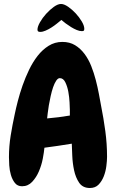

<svg xmlns="http://www.w3.org/2000/svg" viewBox="-20 -939 597 973"><path d="M522.5 -144.5Q522.5 -125 519 -97.7Q515.6 -70.3 505.9 -45.4Q496.1 -20.5 479.5 -3.4Q462.9 13.7 435.5 13.7Q399.4 13.7 381.3 -12.7Q363.3 -39.1 355.5 -75.7Q347.7 -112.3 346.2 -150.4Q344.7 -188.5 343.8 -210.9Q273.4 -199.2 205.1 -190.4Q203.1 -168 196.8 -134.8Q190.4 -101.6 177.2 -70.8Q164.1 -40 143.1 -17.6Q122.1 4.9 91.8 4.9Q68.4 4.9 55.2 -12.2Q42 -29.3 35.2 -52.7Q28.3 -76.2 26.9 -101.1Q25.4 -126 25.4 -142.6Q25.4 -198.2 34.2 -252.4Q43 -306.6 54.7 -360.4Q60.5 -388.7 70.3 -426.8Q80.1 -464.8 94.2 -505.4Q108.4 -545.9 127.4 -585.4Q146.5 -625 170.9 -656.2Q195.3 -687.5 226.6 -707Q257.8 -726.6 295.9 -726.6Q333 -726.6 360.4 -710Q387.7 -693.4 408.2 -666Q428.7 -638.7 442.4 -604Q456.1 -569.3 465.3 -533.7Q474.6 -498 481 -463.9Q487.3 -429.7 492.2 -403.3Q504.9 -339.8 513.7 -274.9Q522.5 -210 522.5 -144.5ZM334 -381.8Q334 -393.6 332.5 -420.4Q331.1 -447.3 326.2 -474.1Q321.3 -501 311 -522Q300.8 -543 283.2 -543Q273.4 -543 264.6 -529.8Q255.9 -516.6 249 -496.6Q242.2 -476.6 236.8 -452.1Q231.4 -427.7 227.5 -405.3Q223.6 -382.8 221.7 -364.7Q219.7 -346.7 218.8 -338.9Q277.3 -343.8 334 -353.5ZM407.2 -793Q407.2 -785.2 404.3 -783.2Q401.4 -781.2 394.5 -781.2Q382.8 -781.2 368.7 -787.1Q354.5 -793 340.3 -801.8Q326.2 -810.5 313 -820.3Q299.8 -830.1 291 -837.9Q281.2 -830.1 268.1 -819.3Q254.9 -808.6 240.2 -799.3Q225.6 -790 210.9 -783.7Q196.3 -777.3 183.6 -777.3Q178.7 -777.3 174.3 -779.3Q169.9 -781.2 169.9 -789.1Q169.9 -803.7 182.6 -826.2Q195.3 -848.6 213.9 -869.1Q232.4 -889.6 252.9 -904.3Q273.4 -918.9 289.1 -918.9Q304.7 -918.9 325.2 -904.8Q345.7 -890.6 363.8 -871.1Q381.8 -851.6 394.5 -830.1Q407.2 -808.6 407.2 -793Z"/></svg>

Font: Chewy
Style: Regular
Weight: 400
Version: Version 1.001